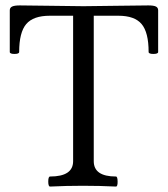

<svg xmlns="http://www.w3.org/2000/svg" viewBox="-20 -686 620 709"><path d="M165 2.9Q158.2 2.9 158.2 -15.6Q158.2 -34.2 165 -34.2Q250 -34.2 250 -90.8V-627.9H164.1Q103 -627.9 76.9 -597.2Q50.8 -566.4 50.8 -494.1Q50.8 -486.8 33.4 -486.8Q16.1 -486.8 16.1 -494.1V-647.9Q16.1 -657.7 24.9 -661.9Q33.7 -666 53.2 -666Q92.3 -666 170.4 -664.6Q248.5 -663.1 288.1 -663.1Q328.1 -663.1 408 -664.6Q487.8 -666 527.8 -666Q547.4 -666 555.7 -661.9Q564 -657.7 564 -647.9V-494.1Q564 -486.8 546.4 -486.8Q528.8 -486.8 528.8 -494.1Q528.8 -566.4 502.9 -597.2Q477.1 -627.9 417 -627.9H326.2V-90.8Q326.2 -34.2 408.2 -34.2Q414.1 -34.2 414.3 -15.6Q414.6 2.9 408.2 2.9Q348.1 0 286.1 0Q225.1 0 165 2.9Z"/></svg>

Font: Junicode SmCond
Style: Regular
Weight: 400
Width: 4
Designer: Peter S. Baker
Version: Version 2.206